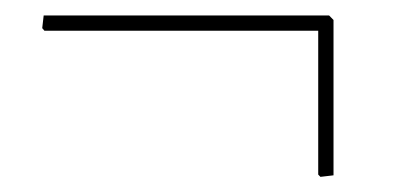

<svg xmlns="http://www.w3.org/2000/svg" viewBox="-20 -300 520 251"><path d="M416 -70.8 398.9 -68.8 396 -71.8V-259.8H38.1L35.2 -263.2L37.1 -279.8H410.2L416 -273.9Z"/></svg>

Font: Datalegreya
Style: Dot
Weight: 700
Designer: Figs Lab
Foundry: Figs Lab
Version: Version 1.002;PS 001.002;hotconv 1.0.70;makeotf.lib2.5.58329